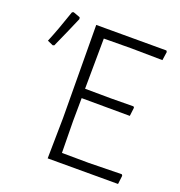

<svg xmlns="http://www.w3.org/2000/svg" viewBox="-121 -761 811 864"><g transform="rotate(20 284.5 -329.0)"><path d="M543 -41 538 0H201L204 -194L201 -639H537L541 -633L535 -592L386 -594L254 -593L252 -352L377 -351L484 -352L488 -347L483 -306L252 -307L251 -197L253 -45L382 -44L539 -47ZM86 -658 119 -646 121 -638Q96 -579 55 -488L48 -486L21 -498Q47 -560 79 -655Z"/></g></svg>

Font: Luna Sans Light
Style: Regular
Weight: 300
Designer: Juan Pablo del Peral
Foundry: Huerta Tipografica
Version: Version 2.001; ttfautohint (v1.5)